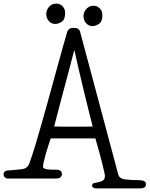

<svg xmlns="http://www.w3.org/2000/svg" viewBox="-57 -992 831 1067"><path d="M200 -916Q200 -923 203 -932.5Q206 -942 213 -951Q220 -960 230.5 -966Q241 -972 256 -972Q276 -972 290.5 -957.5Q305 -943 305 -920Q305 -884 286.5 -871.5Q268 -859 249 -859Q229 -859 214.5 -875Q200 -891 200 -916ZM407 -904Q407 -911 410 -920.5Q413 -930 420 -939Q427 -948 437.5 -954Q448 -960 463 -960Q483 -960 497.5 -945.5Q512 -931 512 -908Q512 -872 493.5 -859.5Q475 -847 456 -847Q436 -847 421.5 -863Q407 -879 407 -904ZM600 -23Q606 0 635.5 4.5Q665 9 713 9Q727 9 740.5 13Q754 17 754 31Q754 45 745 50Q736 55 719 55H486Q468 55 461.5 51Q455 47 455 39Q455 28 466 25.5Q477 23 490.5 20.5Q504 18 515 11Q526 4 526 -15Q526 -20 522.5 -35.5Q519 -51 514 -71.5Q509 -92 503 -115.5Q497 -139 491 -160Q485 -181 480 -198Q475 -215 473 -223H225Q218 -203 210.5 -179.5Q203 -156 196.5 -133.5Q190 -111 186 -92.5Q182 -74 182 -65Q182 -59 189.5 -55.5Q197 -52 208.5 -50.5Q220 -49 233.5 -49Q247 -49 258 -49Q268 -49 277.5 -44Q287 -39 287 -24Q287 -15 280 -7.5Q273 0 253 0H-14Q-23 0 -30 -6.5Q-37 -13 -37 -24Q-37 -34 -29.5 -39.5Q-22 -45 -12 -45Q-5 -45 6 -46Q17 -47 28 -48Q39 -49 47.5 -50Q56 -51 59 -51Q80 -53 91 -62Q102 -71 108 -89Q123 -131 141.5 -192Q160 -253 179.5 -323Q199 -393 219.5 -466.5Q240 -540 258 -606.5Q276 -673 291.5 -728Q307 -783 317 -816Q319 -824 327 -830.5Q335 -837 353 -837Q382 -837 388 -816ZM356 -715Q351 -696 343 -665Q335 -634 325 -596Q315 -558 303.5 -516Q292 -474 281.5 -433Q271 -392 261 -354.5Q251 -317 244 -289Q275 -288 303.5 -288Q332 -288 363 -288Q386 -288 410.5 -288Q435 -288 458 -289Q446 -335 433 -388Q420 -441 406.5 -497Q393 -553 380 -608.5Q367 -664 356 -715Z"/></svg>

Font: Life Savers
Style: Bold
Weight: 700
Designer: Pablo Impallari, Rodrigo Fuenzalida, Brenda Gallo
Foundry: Pablo Impallari, Rodrigo Fuenzalida, Brenda Gallo
Version: Version 3.001; ttfautohint (v0.95) -l 8 -r 50 -G 200 -x 14 -